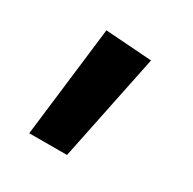

<svg xmlns="http://www.w3.org/2000/svg" viewBox="-64 -177 404 402"><g transform="rotate(20 138.0 24.5)"><path d="M122.1 161.1 32.2 145.5 110.4 -112.3 219.7 -85Z"/></g></svg>

Font: Sen
Style: Bold
Weight: 700
Designer: Kosal Sen, Philatype
Foundry: Philatype
Version: Version 2.000;gftools[0.9.31]